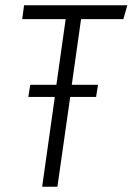

<svg xmlns="http://www.w3.org/2000/svg" viewBox="-20 -705 501 725"><path d="M445.8 -632.8H286.1L251 -384.8H350.1L342.8 -338.9H245.1L196.8 0H139.2L187 -338.9H86.9L94.2 -384.8H192.9L228 -632.8H64L70.8 -685.1H460.9Z"/></svg>

Font: Fira Sans Compressed Light
Style: Italic
Weight: 300
Width: 3
Italic angle: -8°
Designer: Carrois Corporate & Edenspiekermann AG
Foundry: Carrois Corporate GbR & Edenspiekermann AG
Version: Version 4.203;PS 004.203;hotconv 1.0.88;makeotf.lib2.5.64775